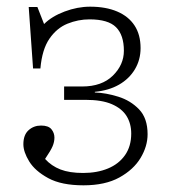

<svg xmlns="http://www.w3.org/2000/svg" viewBox="-20 -541 506 575"><path d="M230 14Q164 14 124.5 -7.5Q85 -29 67.5 -57.5Q50 -86 50 -109Q50 -137 65.5 -151Q81 -165 103 -165Q125 -165 134 -154Q143 -143 143 -129Q143 -116 137.5 -103Q132 -90 115 -65Q134 -44 161 -33.5Q188 -23 229 -23Q271 -23 303.5 -36.5Q336 -50 354.5 -76.5Q373 -103 373 -141Q373 -171 359 -193.5Q345 -216 315 -229Q285 -242 236 -242H172V-282H226Q285 -282 318 -314.5Q351 -347 351 -389Q351 -436 327.5 -459.5Q304 -483 248 -483Q214 -483 182 -470Q150 -457 128 -425Q106 -393 101 -336H79L66 -520H92L112 -469Q135 -492 173.5 -506.5Q212 -521 250 -521Q297 -521 331 -506.5Q365 -492 383 -464.5Q401 -437 401 -397Q401 -362 384 -333.5Q367 -305 336.5 -287.5Q306 -270 264 -266V-264Q297 -263 334 -251.5Q371 -240 396.5 -213.5Q422 -187 422 -139Q422 -103 401 -68Q380 -33 337.5 -9.5Q295 14 230 14Z"/></svg>

Font: Literata ExtraLight
Style: Regular
Weight: 250
Designer: Latin by Veronika Burian and Jose Scaglione. Greek by Irene Vlachou. Cyrillic by Vera Evstafieva.
Foundry: TypeTogether
Version: Version 3.103;gftools[0.9.29]